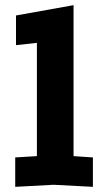

<svg xmlns="http://www.w3.org/2000/svg" viewBox="-20 -720 413 744"><path d="M39 4V-110L123 -115V-554L42 -545V-660L265 -700V-115L340 -110V4L188 -4Z"/></svg>

Font: Tektur SemiCondensed SemiBold
Style: Regular
Weight: 600
Width: 4
Designer: Adam Jagosz
Foundry: Adam Jagosz
Version: Version 1.005;gftools[0.9.30]